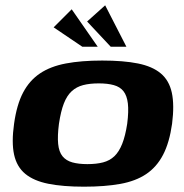

<svg xmlns="http://www.w3.org/2000/svg" viewBox="-20 -696 693 723"><path d="M296 7Q217 7 162 -4Q107 -15 75 -41.5Q43 -68 33 -114Q23 -160 33 -230Q43 -302 67 -347.5Q91 -393 130.5 -419.5Q170 -446 228 -457Q286 -468 365 -468Q445 -468 499.5 -457Q554 -446 585.5 -419.5Q617 -393 627 -347Q637 -301 628 -230Q618 -159 594 -113Q570 -67 530.5 -40.5Q491 -14 433 -3.5Q375 7 296 7ZM309 -78Q343 -78 368 -84.5Q393 -91 410.5 -107.5Q428 -124 440 -154Q452 -184 459 -230Q465 -277 461.5 -306.5Q458 -336 445 -352.5Q432 -369 408.5 -375.5Q385 -382 352 -382Q318 -382 293 -375.5Q268 -369 250 -352.5Q232 -336 220.5 -306.5Q209 -277 202 -230Q196 -184 199 -154Q202 -124 215.5 -107.5Q229 -91 252.5 -84.5Q276 -78 309 -78ZM290 -520 182 -593 250 -661 348 -520ZM397 -520 308 -615 376 -676 456 -520Z"/></svg>

Font: Genos Thin
Style: Bold Italic
Weight: 700
Italic angle: -8°
Version: Version 1.010